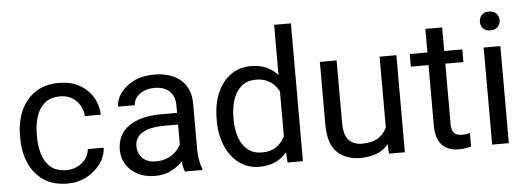

<svg xmlns="http://www.w3.org/2000/svg" viewBox="-50 -891 2860 1041"><g transform="rotate(-5 1380.5 -370.0)"><path d="M280.3 9.8Q200.7 9.8 148.4 -26.6Q96.2 -63 70.6 -123Q44.9 -183.1 44.9 -253.9V-274.4Q44.9 -345.7 70.8 -405.5Q96.7 -465.3 148.9 -501.7Q201.2 -538.1 280.3 -538.1Q342.3 -538.1 388.9 -512.9Q435.5 -487.8 462.2 -444.6Q488.8 -401.4 491.2 -346.7H404.8Q402.3 -379.4 386.5 -406.2Q370.6 -433.1 343.5 -449Q316.4 -464.8 280.3 -464.8Q225.1 -464.8 193.6 -436.5Q162.1 -408.2 149.2 -364.5Q136.2 -320.8 136.2 -274.4V-253.9Q136.2 -207.5 148.9 -163.6Q161.6 -119.6 193.1 -91.6Q224.6 -63.5 280.3 -63.5Q312.5 -63.5 339.8 -76.9Q367.2 -90.3 384.8 -113.8Q402.3 -137.2 404.8 -167H491.2Q488.8 -120.1 459.5 -79.8Q430.2 -39.6 383.3 -14.9Q336.4 9.8 280.3 9.8Z M903.8 -362.3Q903.8 -409.7 875.7 -437.7Q847.7 -465.8 793 -465.8Q759.3 -465.8 733.6 -454.1Q708 -442.4 693.8 -423.3Q679.7 -404.3 679.7 -381.8H588.4Q588.4 -419.9 614.3 -455.8Q640.1 -491.7 687.3 -514.9Q734.4 -538.1 798.3 -538.1Q856 -538.1 900.4 -518.6Q944.8 -499 970 -459.7Q995.1 -420.4 995.1 -361.3V-115.2Q995.1 -88.9 999.8 -59.1Q1004.4 -29.3 1013.7 -7.8V0H918.5Q911.6 -15.6 907.7 -41.7Q903.8 -67.9 903.8 -90.3ZM919.4 -256.8H829.6Q752.4 -256.8 710.4 -232.4Q668.5 -208 668.5 -159.2Q668.5 -121.1 694.1 -94.7Q719.7 -68.4 769 -68.4Q810.5 -68.4 842.3 -85.9Q874 -103.5 892.6 -129.4Q911.1 -155.3 912.6 -179.2L951.7 -135.7Q948.2 -115.2 933.1 -90.3Q918 -65.4 892.8 -42.7Q867.7 -20 833.3 -5.1Q798.8 9.8 755.9 9.8Q702.1 9.8 661.9 -11Q621.6 -31.7 599.4 -67.4Q577.1 -103 577.1 -146.5Q577.1 -231.9 641.6 -276.1Q706.1 -320.3 814.9 -320.3H919.4Z M1322.8 9.8Q1260.7 9.8 1213.9 -25.1Q1167 -60.1 1140.9 -120.6Q1114.7 -181.2 1114.7 -258.3V-268.6Q1114.7 -349.1 1140.9 -409.9Q1167 -470.7 1213.9 -504.4Q1260.7 -538.1 1323.7 -538.1Q1390.1 -538.1 1434.6 -507.6Q1479 -477.1 1504.2 -420.9Q1529.3 -364.7 1536.6 -287.1V-239.7Q1529.3 -163.1 1504.4 -107.2Q1479.5 -51.3 1434.8 -20.8Q1390.1 9.8 1322.8 9.8ZM1345.2 -66.4Q1390.1 -66.4 1419.2 -85.4Q1448.2 -104.5 1465.8 -135.7Q1483.4 -167 1493.2 -203.6V-322.3Q1487.3 -349.1 1476.3 -374.3Q1465.3 -399.4 1448 -419.2Q1430.7 -439 1405.5 -450.7Q1380.4 -462.4 1346.2 -462.4Q1296.9 -462.4 1265.9 -436Q1234.9 -409.7 1220.5 -365.5Q1206.1 -321.3 1206.1 -268.6V-258.3Q1206.1 -205.6 1220.5 -162.1Q1234.9 -118.7 1265.6 -92.5Q1296.4 -66.4 1345.2 -66.4ZM1477.5 0 1469.7 -102.5V-750H1561V0Z M2024.4 -528.3H2115.7V0H2028.8L2024.4 -122.1ZM2079.6 -234.4Q2079.6 -164.1 2059.6 -108.9Q2039.6 -53.7 1994.1 -22Q1948.7 9.8 1872.6 9.8Q1794.9 9.8 1747.1 -36.1Q1699.2 -82 1699.2 -187.5V-528.3H1790.5V-186.5Q1790.5 -138.7 1804.4 -112.5Q1818.4 -86.4 1840.6 -76.4Q1862.8 -66.4 1887.2 -66.4Q1944.8 -66.4 1978.5 -88.6Q2012.2 -110.8 2026.9 -148.9Q2041.5 -187 2041.5 -233.4Z M2474.6 -459.5H2188.5V-528.3H2474.6ZM2376 -656.7V-130.9Q2376 -103.5 2384.3 -89.8Q2392.6 -76.2 2405.8 -71.8Q2418.9 -67.4 2434.1 -67.4Q2445.3 -67.4 2457.8 -69.3Q2470.2 -71.3 2476.1 -72.8V0Q2465.3 3.4 2448.2 6.6Q2431.2 9.8 2406.7 9.8Q2373.5 9.8 2345.7 -3.4Q2317.9 -16.6 2301.3 -47.6Q2284.7 -78.6 2284.7 -131.3V-656.7Z M2635.7 -720.2Q2662.1 -720.2 2676 -705.1Q2689.9 -689.9 2689.9 -668.5Q2689.9 -647.5 2676 -632.6Q2662.1 -617.7 2635.7 -617.7Q2609.4 -617.7 2595.9 -632.6Q2582.5 -647.5 2582.5 -668.5Q2582.5 -689.9 2595.9 -705.1Q2609.4 -720.2 2635.7 -720.2ZM2681.6 0H2590.8V-528.3H2681.6Z"/></g></svg>

Font: Heebo
Style: Regular
Weight: 400
Designer: Oded Ezer
Foundry: Ezer Type House
Version: Version 3.100